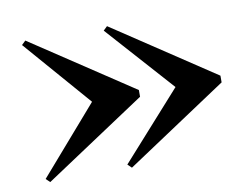

<svg xmlns="http://www.w3.org/2000/svg" viewBox="-60 -712 836 648"><g transform="rotate(-10 358.0 -387.5)"><path d="M343 -145 329.5 -158 535 -387.5 329.5 -617 343 -630 691 -399V-376ZM63 -145 49.5 -158 249 -387.5 49.5 -617 63 -630 411.5 -399V-376Z"/></g></svg>

Font: Bodoni Moda SC 9pt SemiBold
Style: Regular
Weight: 600
Designer: Owen Earl
Foundry: indestructible type
Version: Version 2.005